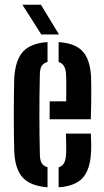

<svg xmlns="http://www.w3.org/2000/svg" viewBox="-20 -786 440 814"><path d="M40.5 -141.5Q39.5 -170 39 -211.2Q38.5 -252.5 38.5 -297.8Q38.5 -343 39 -385Q39.5 -427 40.5 -457Q45.5 -532.5 78.2 -567.8Q111 -603 181.5 -607.5V-523.5Q165 -519 157.2 -507Q149.5 -495 149 -473Q148 -428.5 147.5 -386Q147 -343.5 147 -301.5Q147 -259.5 147.5 -217.2Q148 -175 149 -130.5Q149.5 -106.5 157 -94Q164.5 -81.5 181.5 -77V8Q110 2.5 77.2 -32.2Q44.5 -67 40.5 -141.5ZM228.5 8V-76.5Q244 -81.5 251.2 -94Q258.5 -106.5 260 -130.5Q261 -146 260.8 -168.8Q260.5 -191.5 259.5 -219.5H365Q366 -205.5 366.5 -182.5Q367 -159.5 366 -141.5Q362.5 -67 330.5 -31.8Q298.5 3.5 228.5 8ZM190.5 -280.5V-356.5H260.5Q261 -383.5 261 -406.8Q261 -430 260.8 -447.2Q260.5 -464.5 260 -473Q258.5 -494 251 -506.2Q243.5 -518.5 228.5 -523V-607.5Q298.5 -603 330.2 -568.5Q362 -534 366 -461Q366.5 -448 366.8 -419.2Q367 -390.5 366.8 -354Q366.5 -317.5 365 -280.5ZM155 -640 75 -766H153.5L230 -640Z"/></svg>

Font: Big Shoulders Stencil Display Thin
Style: Bold
Weight: 700
Version: Version 2.001